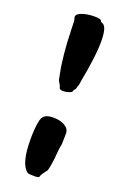

<svg xmlns="http://www.w3.org/2000/svg" viewBox="-161 -875 633 954"><g transform="rotate(20 155.0 -398.0)"><path d="M72 -786Q72 -803 101 -812.5Q130 -822 164 -822Q202 -822 202 -811Q202 -807 210 -805Q238 -798 238 -716Q238 -672 230 -612.5Q222 -553 214 -515L208 -477Q208 -475 205 -469Q202 -463 202 -459Q202 -453 196 -447Q190 -441 190 -436Q190 -431 175 -425.5Q160 -420 144 -420Q122 -420 122 -434Q122 -437 114 -450Q106 -463 106 -465Q106 -468 100 -496Q82 -581 78 -725Q78 -770 74 -778Q72 -784 72 -786ZM74 -139V-158Q76 -231 88 -255.5Q100 -280 144 -280Q182 -280 206 -265.5Q230 -251 230 -227Q230 -158 226 -158L222 -124Q220 -89 214 -54Q208 -19 202 -18Q200 -16 190 -1Q180 14 180 18Q180 26 154 26Q122 26 118 22Q74 -9 74 -139Z"/></g></svg>

Font: NaniFont Regular
Style: Regular
Weight: 400
Designer: Nanigashitei
Version: Version 1.036